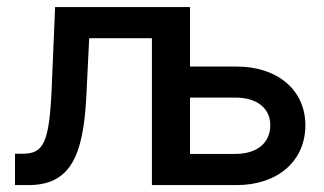

<svg xmlns="http://www.w3.org/2000/svg" viewBox="-20 -536 937 556"><path d="M44.4 -90.8H23.4V0H62C179.7 0 221.2 -77.6 230 -256.8L238.3 -425.3H419.9V0H665C784.2 0 864.3 -69.8 864.3 -173.3C864.3 -274.9 784.2 -343.3 665 -343.3H530.3V-515.6H139.6L129.9 -286.1C123 -119.6 106 -90.8 44.4 -90.8ZM661.6 -90.3H530.3V-253.4H661.6C724.1 -253.4 762.7 -222.7 762.7 -173.3C762.7 -122.1 724.1 -90.3 661.6 -90.3Z"/></svg>

Font: Inteeer Medium
Style: Regular
Weight: 500
Designer: Rasmus Andersson
Foundry: rsms
Version: Version 4.001;Glyphs 3.4 (3402)